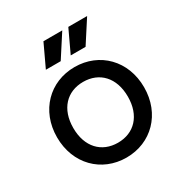

<svg xmlns="http://www.w3.org/2000/svg" viewBox="-167 -824 914 963"><g transform="rotate(-30 290.0 -343.0)"><path d="M220 -700 159 -570H245L329 -700ZM364 -700 303 -570H389L473 -700ZM38 -248C38 -94 146 14 290 14C434 14 542 -94 542 -248C542 -402 434 -510 290 -510C146 -510 38 -402 38 -248ZM132 -248C132 -358 196 -424 290 -424C384 -424 448 -358 448 -248C448 -138 384 -72 290 -72C196 -72 132 -138 132 -248Z"/></g></svg>

Font: Space Text Medium
Style: Regular
Weight: 500
Designer: Florian Karsten (Space Text), Colophon Foundry (Space Mono)
Foundry: Florian Karsten
Version: Version 1.003;PS 001.003;hotconv 1.0.88;makeotf.lib2.5.64775